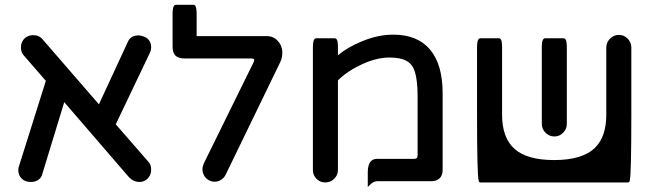

<svg xmlns="http://www.w3.org/2000/svg" viewBox="-20 -729 2649 779"><path d="M582 -72.8Q593.3 -61.5 593.3 -40.5Q593.3 -16.1 574.7 -0.5Q561.5 9.3 545.9 9.3Q522 9.3 503.9 -9.3L240.7 -314.5L151.9 -23.9Q148.9 -11.2 140.6 -3.4Q127.9 9.3 104.7 9.3Q81.5 9.3 67.9 -4.4Q54.2 -18.1 54.2 -38.1Q54.2 -48.8 57.6 -56.6L166 -400.9L76.2 -504.4Q64.9 -516.6 64.9 -537.1Q64.9 -559.1 80.6 -574.2Q95.7 -586.4 114.3 -586.4Q139.2 -586.4 153.3 -568.8L381.3 -305.7L500.5 -563Q512.7 -585.4 542 -585.4Q551.8 -585.4 565.4 -580.1Q574.2 -576.7 581.1 -569.8Q593.3 -557.1 593.3 -538.1Q593.3 -523.9 586.9 -512.2L449.7 -224.6ZM586.9 -512.2Q586.9 -512.2 586.9 -512.2Z M801.3 -43.5Q801.3 -51.8 806.6 -65.4L1008.8 -476.1Q1011.2 -481 1011.2 -483.4Q1011.2 -485.8 1011.2 -486.8Q1010.7 -488.3 1009.8 -489.3Q1007.3 -491.7 1000 -491.7H730.5Q703.6 -491.7 691.9 -503.4Q680.2 -515.1 680.2 -540V-671.9Q680.2 -700.2 687 -706.5Q689.5 -709.5 693.4 -709.5H764.6Q770 -709.5 772.9 -704.6Q777.8 -696.8 777.8 -671.9V-582.5H1062.5Q1089.4 -582.5 1107.4 -562.7Q1125.5 -543 1125.5 -515.6Q1125.5 -492.7 1115.2 -473.1L895.5 -20Q888.7 -6.8 876.7 0.7Q864.7 8.3 850.6 8.3Q839.4 8.3 828.6 2.9Q815.4 -3.9 808.3 -16.4Q801.3 -28.8 801.3 -43.5Z M1249.5 -39.1V-536.1Q1249.5 -564.5 1256.3 -570.8Q1258.8 -573.7 1262.7 -573.7H1337.9Q1341.8 -573.7 1344.2 -571.3Q1346.7 -568.8 1347.7 -566.2Q1348.6 -563.5 1349.6 -559.6Q1351.1 -551.3 1351.1 -536.1V-504.9Q1390.6 -537.6 1448.7 -561.5Q1513.7 -588.4 1575.2 -588.4Q1674.3 -588.4 1725.1 -527.6Q1775.9 -466.8 1775.9 -350.6V-39.1Q1775.9 -17.1 1763.4 -5.4Q1751 6.3 1729.5 6.3H1509.8Q1495.6 6.3 1481.4 20.5L1472.2 29.8V-31.2Q1472.2 -62 1485.4 -75.2Q1494.6 -84.5 1509.8 -84.5H1660.2Q1667.5 -84.5 1670.9 -87.9Q1674.3 -91.3 1674.3 -98.6V-340.8Q1674.3 -400.4 1663.6 -437Q1653.8 -468.3 1630.4 -481.4Q1606 -495.6 1559.6 -495.6Q1507.8 -495.6 1447.8 -467.8Q1387.2 -439.5 1351.1 -402.8V-39.1Q1351.1 -18.1 1335.7 -3.4Q1320.3 11.2 1299.6 11.2Q1278.8 11.2 1264.2 -3.4Q1249.5 -18.1 1249.5 -39.1Z M2178.2 -226.6V-536.1Q2178.2 -564.5 2185.1 -570.8Q2187.5 -573.7 2191.4 -573.7H2266.6Q2270.5 -573.7 2273.4 -570.8Q2279.8 -564.5 2279.8 -536.1V-226.6Q2279.8 -205.1 2264.2 -189.9Q2250 -175.3 2229.2 -175.3Q2208.5 -175.3 2193.4 -190.4Q2178.2 -205.6 2178.2 -226.6ZM2541.5 -536.1V-263.7Q2541.5 -23.9 2535.2 3.4Q2534.2 7.8 2532.7 9.3Q2530.3 11.2 2528.3 11.2H1928.7Q1923.3 11.2 1921.9 3.4Q1915.5 -23.9 1915.5 -263.7V-536.1Q1915.5 -564.5 1922.4 -570.8Q1924.8 -573.7 1928.7 -573.7H2003.9Q2007.8 -573.7 2010.7 -570.6Q2013.7 -567.4 2015.1 -561.5Q2017.1 -551.3 2017.1 -536.1V-263.7Q2017.1 -169.4 2068.1 -124.5Q2119.1 -79.6 2228.5 -79.6Q2344.2 -79.6 2395 -130.4Q2439.9 -175.3 2439.9 -263.7V-536.1Q2439.9 -557.1 2455.1 -572.3Q2470.2 -587.4 2491.2 -587.4Q2512.2 -587.4 2526.9 -572Q2541.5 -556.6 2541.5 -536.1Z"/></svg>

Font: YuPearl-Medium
Style: Medium
Weight: 500
Designer: Max Yao
Foundry: Max-Everyday
Version: Version 1.011; ttfautohint (v1.8.3)